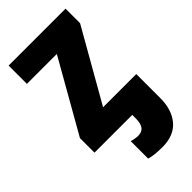

<svg xmlns="http://www.w3.org/2000/svg" viewBox="-294 -788 1121 1121"><g transform="rotate(-45 266.5 -228.0)"><path d="M523 46Q523 143 474 200.5Q425 258 329 258Q261 258 223 246V102Q253 111 277 111Q307 111 322.5 91.5Q338 72 338 24V0H26V-120L278 -563H31V-714H501V-594L249 -152H523Z"/></g></svg>

Font: Noto Sans Display Black Narrow
Style: Regular
Weight: 900
Width: 4
Designer: Monotype Design team
Foundry: Monotype Imaging Inc.
Version: Version 1.000